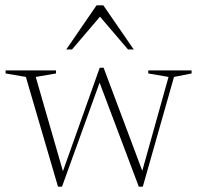

<svg xmlns="http://www.w3.org/2000/svg" viewBox="-20 -690 750 720"><path d="M612 -401.5 536 -414.5V-426H698.5V-414.5L632.5 -401.5L515.5 10H500.5L353.5 -380L212.5 10H197.5L77 -401.5L1 -414.5V-426H190V-414.5L114 -401.5L216 -48L354 -436H368.5L513.5 -49.5ZM228.5 -504.5 342 -670H367.5L481.5 -504.5H460L355 -627.5L250 -504.5Z"/></svg>

Font: Newsreader Text ExtraLight
Style: Regular
Weight: 275
Designer: Hugues Gentile
Foundry: Production Type
Version: Version 1.001